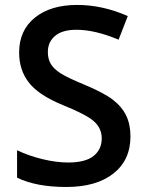

<svg xmlns="http://www.w3.org/2000/svg" viewBox="-20 -744 590 774"><path d="M505.9 -193.8Q505.9 -98.6 437 -44.4Q368.2 9.8 247.1 9.8Q126 9.8 48.8 -27.8V-138.2Q97.7 -115.2 152.6 -102.1Q207.5 -88.9 254.9 -88.9Q324.2 -88.9 357.2 -115.2Q390.1 -141.6 390.1 -186Q390.1 -226.1 359.9 -253.9Q329.6 -281.7 234.9 -319.8Q137.2 -359.4 97.2 -410.2Q57.1 -460.9 57.1 -532.2Q57.1 -621.6 120.6 -672.9Q184.1 -724.1 291 -724.1Q393.6 -724.1 495.1 -679.2L458 -584Q362.8 -624 288.1 -624Q231.4 -624 202.1 -599.4Q172.9 -574.7 172.9 -534.2Q172.9 -506.3 184.6 -486.6Q196.3 -466.8 223.1 -449.2Q250 -431.6 319.8 -402.8Q398.4 -370.1 435.1 -341.8Q471.7 -313.5 488.8 -277.8Q505.9 -242.2 505.9 -193.8Z"/></svg>

Font: f2_58959          
Style: Regular
Weight: 600
Foundry: Ascender Corporation
Version: Version 1.10